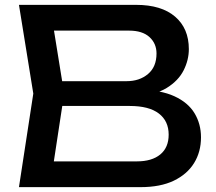

<svg xmlns="http://www.w3.org/2000/svg" viewBox="-20 -770 887 790"><path d="M539 -372 552 -401Q641 -400 697.5 -374Q754 -348 780.5 -304Q807 -260 807 -205Q807 -145 778.5 -99Q750 -53 695 -26.5Q640 0 558 0H58L117 -385L58 -750H540Q644 -750 700.5 -701.5Q757 -653 757 -568Q757 -523 735.5 -480.5Q714 -438 666.5 -408.5Q619 -379 539 -372ZM191 -37 140 -106H543Q605 -106 639.5 -134.5Q674 -163 674 -216Q674 -272 633.5 -303Q593 -334 514 -334H189V-436H501Q554 -436 589 -465.5Q624 -495 624 -550Q624 -591 595 -617.5Q566 -644 511 -644H140L191 -713L244 -385Z"/></svg>

Font: Unbounded
Style: Regular
Weight: 400
Designer: Luke Prowse, Jean-Baptiste Morizot, Fátima Lázaro, Florian Runge
Foundry: NaN
Version: Version 1.701;gftools[0.9.28.dev5+ged2979d]